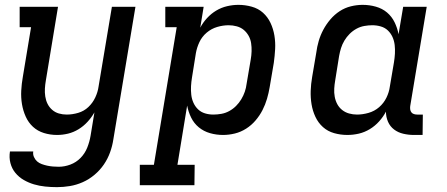

<svg xmlns="http://www.w3.org/2000/svg" viewBox="-20 -548 1840 791"><path d="M215 223Q190 223 166 220.5Q142 218 120 211.5Q98 205 78 193.5Q58 182 43.5 164.5Q29 147 23 124Q17 101 21 76H117Q115 88 120 99Q125 110 133 117Q141 124 152 128Q163 132 174.5 134.5Q186 137 198 138Q210 139 222 139Q246 139 270 130Q294 121 312 102.5Q330 84 339.5 60Q349 36 353 12L369 -85Q357 -64 340.5 -46Q324 -28 303.5 -15.5Q283 -3 260.5 2.5Q238 8 215 8Q187 8 161 0Q135 -8 116 -25.5Q97 -43 86 -67.5Q75 -92 70.5 -119Q66 -146 67.5 -174.5Q69 -203 74 -231L108 -436H61V-520H219L169 -217Q166 -200 165 -183.5Q164 -167 166.5 -150.5Q169 -134 176 -120Q183 -106 195 -95.5Q207 -85 222.5 -80.5Q238 -76 255 -76Q278 -76 302 -83Q326 -90 344 -107Q362 -124 372.5 -146.5Q383 -169 386 -191L441 -520H538L447 26Q443 53 433.5 79.5Q424 106 408 129.5Q392 153 369.5 172Q347 191 321 202.5Q295 214 268 218.5Q241 223 215 223Z M781 215H556V131H614L708 -436H661V-520H819L805 -434Q816 -455 833 -473.5Q850 -492 871 -504.5Q892 -517 915.5 -522.5Q939 -528 962 -528Q990 -528 1017 -520.5Q1044 -513 1063.5 -495.5Q1083 -478 1094.5 -453.5Q1106 -429 1110.5 -401.5Q1115 -374 1113.5 -346Q1112 -318 1108 -289L1091 -189Q1087 -165 1080 -141Q1073 -117 1061.5 -94.5Q1050 -72 1033 -52Q1016 -32 994 -18Q972 -4 947.5 2Q923 8 899 8Q871 8 845 0.5Q819 -7 799 -23.5Q779 -40 767.5 -63.5Q756 -87 751 -113L711 131H782ZM859 -76Q875 -76 892 -79Q909 -82 924.5 -90.5Q940 -99 952.5 -111.5Q965 -124 974 -139Q983 -154 988.5 -170Q994 -186 996 -203L1013 -303Q1016 -320 1016.5 -337Q1017 -354 1014.5 -370.5Q1012 -387 1004 -401Q996 -415 984 -425Q972 -435 955.5 -439.5Q939 -444 922 -444Q899 -444 875 -437Q851 -430 831.5 -413.5Q812 -397 801.5 -374.5Q791 -352 787 -329L771 -229Q768 -211 767 -193Q766 -175 768 -157.5Q770 -140 777 -124.5Q784 -109 796 -97.5Q808 -86 824.5 -81Q841 -76 859 -76Z M1411 8Q1383 8 1356.5 0.5Q1330 -7 1310.5 -24.5Q1291 -42 1279.5 -66.5Q1268 -91 1263.5 -118.5Q1259 -146 1260 -174Q1261 -202 1266 -231L1283 -331Q1286 -355 1293 -379Q1300 -403 1312 -425.5Q1324 -448 1341 -468Q1358 -488 1379.5 -502Q1401 -516 1425.5 -522Q1450 -528 1474 -528Q1502 -528 1528.5 -520.5Q1555 -513 1574.5 -496.5Q1594 -480 1605.5 -456.5Q1617 -433 1622 -407L1641 -520H1738L1670 -111Q1669 -104 1670 -97Q1671 -90 1675 -85Q1679 -80 1685.5 -78Q1692 -76 1699 -76H1722L1721 8H1685Q1663 8 1641.5 3Q1620 -2 1603.5 -14.5Q1587 -27 1578.5 -46.5Q1570 -66 1570 -88Q1559 -67 1542 -48Q1525 -29 1503.5 -16Q1482 -3 1458.5 2.5Q1435 8 1411 8ZM1451 -76Q1474 -76 1498.5 -83Q1523 -90 1542 -106.5Q1561 -123 1572 -145.5Q1583 -168 1586 -191L1603 -291Q1606 -309 1607 -327Q1608 -345 1606 -362.5Q1604 -380 1597 -395.5Q1590 -411 1578 -422.5Q1566 -434 1549 -439Q1532 -444 1514 -444Q1498 -444 1481 -441Q1464 -438 1448.5 -429.5Q1433 -421 1420.5 -408.5Q1408 -396 1399 -381Q1390 -366 1385 -350Q1380 -334 1377 -317L1361 -217Q1358 -200 1357 -183Q1356 -166 1359 -149.5Q1362 -133 1369.5 -119Q1377 -105 1389.5 -95Q1402 -85 1418 -80.5Q1434 -76 1451 -76Z"/></svg>

Font: Iosevka HT Medium Extended
Style: Italic
Weight: 500
Width: 7
Italic angle: -9°
Monospace: yes
Designer: Belleve Invis
Foundry: Belleve Invis
Version: Version 32.3.0; ttfautohint (v1.8.4)